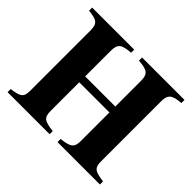

<svg xmlns="http://www.w3.org/2000/svg" viewBox="-153 -880 1085 1085"><g transform="rotate(45 389.0 -338.0)"><path d="M509 -326V-98C509 -47 493 -33 420 -25V0H759V-25C687 -34 671 -45 671 -98V-577C671 -631 691 -646 759 -651V-676H420V-651C490 -646 509 -633 509 -577V-373H268V-577C268 -633 287 -646 357 -651V-676H21V-651C88 -645 106 -632 106 -577V-98C106 -45 91 -34 21 -25V0H357V-25C284 -33 268 -45 268 -98V-326Z"/></g></svg>

Font: STIXGeneral
Style: Bold
Weight: 700
Designer: MicroPress Inc., with final additions and corrections provided by Coen Hoffman, Elsevier (retired)
Version: Version 1.1.0